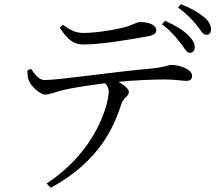

<svg xmlns="http://www.w3.org/2000/svg" viewBox="-20 -830 1040 918"><path d="M886.4 -577.5C900.3 -576.7 910.4 -587 911.2 -602.3C911.9 -622.7 901.6 -640 878.4 -663.2C854.7 -686.4 817 -709.5 769.2 -730.5L754.3 -714C796.9 -682.3 821.8 -651.4 842.2 -625.6C861.9 -599.9 871.3 -578.3 886.4 -577.5ZM202.9 47.3 222.8 68C462.9 -63.5 526.4 -230.4 561.5 -335.8C572.3 -365.6 596.2 -370.1 596.2 -389.4C596.2 -413.9 541.7 -442.9 506 -460.8L462.6 -452.2C489.7 -428.4 499.9 -411.7 499.9 -391.7C499.9 -337.9 443.7 -109.8 202.9 47.3ZM196.7 -377.8C219.5 -378.6 246.2 -390.1 276.5 -398.2C311.8 -407.6 432.7 -427.5 525.2 -436.8C623.7 -447.2 718.8 -450.1 766.9 -450.1C815.5 -450.1 853.5 -443.4 869.8 -443.4C891.9 -443.4 898.3 -452.2 898.3 -468.7C898.3 -497.5 840.5 -519.7 800.3 -519.7C784.6 -519.7 769.3 -508.3 698.5 -501.9C515.1 -485.5 261.1 -447.2 192.5 -447.2C167.2 -447.2 147.1 -473.8 128.3 -500.8L111.2 -493.6C111.4 -472.6 112.4 -457 118 -444.7C128.4 -416.4 173.5 -377 196.7 -377.8ZM378.1 -617.3C466.4 -617.3 606.8 -641.9 683.9 -655.8C715.9 -661.4 727.3 -670.9 727.3 -685.2C727.3 -709.3 693.7 -724.6 650.4 -724.6C630 -724.6 617.3 -708.7 558.1 -695.4C507.7 -684.4 438.5 -672.5 377.7 -672.5C344.7 -672.5 318.9 -683.6 280.9 -711.5L265.8 -698.2C298.8 -646.4 327.3 -617.3 378.1 -617.3ZM965.4 -663.7C980.5 -662.9 988.9 -673 988.9 -689.1C988.9 -709.7 978.9 -729.7 952.5 -751C927.9 -770.4 893.6 -790.9 844.4 -810.4L831.1 -793.6C873.8 -764 896.4 -737.9 918.6 -711.7C939.5 -686.9 948.3 -664.5 965.4 -663.7Z"/></svg>

Font: Source Han Serif CN VF
Style: Regular
Weight: 250
Designer: Ryoko NISHIZUKA 西塚涼子 (kana & ideographs); Frank Grießhammer (Latin, Greek & Cyrillic); Wenlong ZHANG 张文龙 (bopomofo); San
Foundry: Adobe
Version: Version 2.002;hotconv 1.1.0;makeotfexe 2.6.0